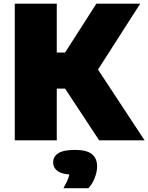

<svg xmlns="http://www.w3.org/2000/svg" viewBox="-20 -760 803 1040"><path d="M517 0 269 -376.5 502 -740H739.5L490.5 -351.5L495.5 -406.5L763 0ZM60 0V-740H287.5V0ZM257 -280V-475.5H357.5V-280ZM323.5 259.5Q344 224 351.8 199.5Q359.5 175 359.5 147.5L401 186.5H387Q321.5 186.5 294.8 168.2Q268 150 268 119.5Q268 87.5 296 69.8Q324 52 387 52Q450.5 52 478.2 75.2Q506 98.5 506 140.5Q506 171 493 204Q480 237 459 259.5Z"/></svg>

Font: Encode Sans SC SemiExpanded Black
Style: Regular
Weight: 900
Width: 6
Designer: Multiple Designers
Foundry: Impallari Type
Version: Version 3.002